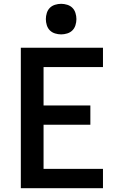

<svg xmlns="http://www.w3.org/2000/svg" viewBox="-20 -985 640 1005"><path d="M89 0V-735H519V-634H208V-433H453V-332H208V-101H519V0ZM300 -805Q284 -805 268 -810Q252 -815 241 -826Q230 -837 225 -853Q220 -869 220 -885Q220 -901 225 -917Q230 -933 241 -944Q252 -955 268 -960Q284 -965 300 -965Q316 -965 332 -960Q348 -955 359 -944Q370 -933 375 -917Q380 -901 380 -885Q380 -869 375 -853Q370 -837 359 -826Q348 -815 332 -810Q316 -805 300 -805Z"/></svg>

Font: Iosevka Curly Extended
Style: Bold
Weight: 700
Width: 7
Monospace: yes
Designer: Belleve Invis
Foundry: Belleve Invis
Version: Version 11.1.0; ttfautohint (v1.8.3)